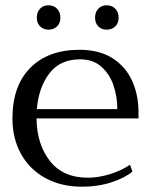

<svg xmlns="http://www.w3.org/2000/svg" viewBox="-20 -695 574 725"><path d="M119 -628Q119 -649 131 -662Q143 -675 163 -675Q183 -675 195.5 -662Q208 -649 208 -628Q208 -608 195.5 -595.5Q183 -583 163 -583Q144 -583 131.5 -595.5Q119 -608 119 -628ZM339 -628Q339 -649 351 -662Q363 -675 383 -675Q403 -675 415.5 -662Q428 -649 428 -628Q428 -608 415.5 -595.5Q403 -583 383 -583Q363 -583 351 -595.5Q339 -608 339 -628ZM503 -248H118Q119 -150 168.5 -87Q218 -24 312 -24Q352 -24 395.5 -37.5Q439 -51 471 -73L480 -47Q451 -23 400.5 -6.5Q350 10 290 10Q211 10 151.5 -22.5Q92 -55 59.5 -113.5Q27 -172 27 -248Q27 -371 94.5 -439Q162 -507 280 -507Q355 -507 405 -475Q455 -443 479 -389.5Q503 -336 503 -271ZM423 -283Q423 -328 409 -371Q395 -414 363.5 -442.5Q332 -471 282 -471Q207 -471 166.5 -418Q126 -365 119 -283Z"/></svg>

Font: Trirong
Style: Regular
Weight: 400
Designer: Katatrad Team
Foundry: CadsonDemak
Version: Version 1.001